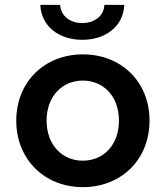

<svg xmlns="http://www.w3.org/2000/svg" viewBox="-20 -764 683 791"><path d="M321 7C480 7 596 -107 596 -267C596 -427 480 -540 321 -540C164 -540 47 -427 47 -267C47 -107 164 7 321 7ZM321 -102C237 -102 172 -166 172 -267C172 -368 237 -432 321 -432C406 -432 470 -368 470 -267C470 -166 406 -102 321 -102ZM319 -600C415 -600 488 -655 492 -744H410C408 -698 369 -669 319 -669C269 -669 230 -698 228 -744H146C150 -655 223 -600 319 -600Z"/></svg>

Font: Chess Sans SemiBold
Style: Regular
Weight: 600
Designer: Wolf Bōese
Foundry: Wolf Bōese
Version: Version 7.223;Glyphs 3.3 (3306)